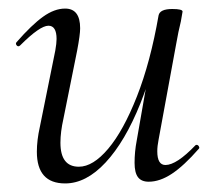

<svg xmlns="http://www.w3.org/2000/svg" viewBox="-20 -415 505 448"><path d="M66 -61Q66 -88 73 -119L109 -297Q112 -314 112 -324Q112 -355 93 -355Q73 -355 27 -309Q25 -307 23 -307Q20 -307 18 -310.5Q16 -314 19 -317Q54 -357 80.5 -376Q107 -395 132 -395Q167 -395 167 -349Q167 -334 160 -297L128 -138Q121 -107 121 -82Q121 -26 164 -26Q197 -26 232.5 -68Q268 -110 299.5 -190Q331 -270 350 -379L363 -378Q343 -262 307.5 -173.5Q272 -85 226.5 -36Q181 13 132 13Q66 13 66 -61ZM294 -35Q294 -61 299 -87L350 -379Q353 -394 382 -394Q406 -394 406 -388L402 -365Q396 -341 391 -312L350 -89Q347 -74 347 -62Q347 -30 366 -30Q392 -30 436 -76Q437 -77 439 -77Q442 -77 444 -73.5Q446 -70 444 -68Q409 -28 381 -9.5Q353 9 327 9Q310 9 302 -1.5Q294 -12 294 -35Z"/></svg>

Font: Cormorant Garamond
Style: Italic
Weight: 400
Italic angle: -10°
Designer: Christian Thalmann (Catharsis Fonts)
Foundry: Catharsis Fonts
Version: Version 4.000